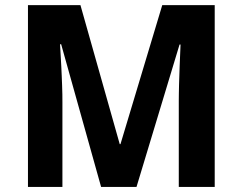

<svg xmlns="http://www.w3.org/2000/svg" viewBox="-20 -734 953 754"><path d="M377 0 220.2 -560.1H215.8Q218.8 -515.1 220.7 -473.1Q221.7 -455.1 222.4 -436Q223.1 -417 223.9 -398.4Q224.6 -379.9 224.9 -362.8Q225.1 -345.7 225.1 -332V0H89.8V-713.9H295.9L450.2 -168H453.1L617.2 -713.9H823.2V0H682.1V-337.9Q682.1 -350.6 682.4 -366.7Q682.6 -382.8 683.1 -400.9Q683.6 -418.9 684.3 -437.5Q685.1 -456.1 685.5 -473.6Q687.5 -514.6 689 -559.1H685.1L516.1 0Z"/></svg>

Font: Droid Sans
Style: Bold
Weight: 700
Foundry: Ascender Corporation
Version: Version 1.00 build 112